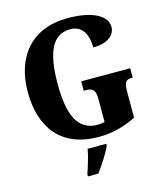

<svg xmlns="http://www.w3.org/2000/svg" viewBox="-135 -825 985 1147"><g transform="rotate(-15 358.0 -251.5)"><path d="M389 10C472 10 547 -9 622 -47V-205C622 -260 630 -280 668 -280H676V-338H373V-280H389C433 -280 445 -260 445 -209V-67C428 -64 414 -62 402 -62C279 -62 233 -167 233 -358C233 -550 277 -656 390 -656C457 -656 495 -604 495 -515C589 -515 632 -558 632 -606C632 -672 551 -724 392 -724C166 -724 48 -574 48 -358C48 -137 159 10 389 10ZM265 208V221H329C361 178 405 113 421 71V61H306C299 103 278 170 265 208Z"/></g></svg>

Font: Noto Serif Myanmar Condensed Black
Style: Regular
Weight: 900
Width: 3
Designer: Ben Mitchell and the Monotype Design Team
Foundry: Monotype Imaging Inc.
Version: Version 2.106